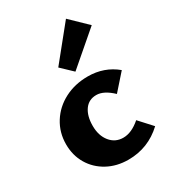

<svg xmlns="http://www.w3.org/2000/svg" viewBox="-180 -815 814 915"><g transform="rotate(-30 227.5 -357.5)"><path d="M32 -204Q32 -269 65 -321.5Q98 -374 155 -403.5Q212 -433 283 -433Q373 -433 439 -378L362 -291Q315 -336 274 -336Q232 -336 209 -303.5Q186 -271 186 -217Q186 -163 213.5 -129Q241 -95 285 -95Q331 -95 379 -137L443 -67Q363 8 254 8Q190 8 139.5 -19.5Q89 -47 60.5 -95Q32 -143 32 -204ZM183 -540 331 -723 422 -635 244 -482Z"/></g></svg>

Font: Ysabeau Ultrabold
Style: Regular
Weight: 800
Designer: Christian Thalmann (Catharsis Fonts)
Version: Version 0.003